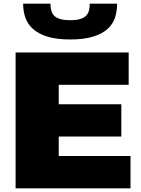

<svg xmlns="http://www.w3.org/2000/svg" viewBox="-20 -1026 767 1046"><path d="M362 -811Q287 -811 238 -826.5Q189 -842 159.5 -868.5Q130 -895 118 -930.5Q106 -966 106 -1006H255Q255 -985 259.5 -968Q264 -951 276 -939.5Q288 -928 309 -922Q330 -916 362 -916Q395 -916 415.5 -922Q436 -928 448 -939.5Q460 -951 464.5 -968Q469 -985 469 -1006H618Q618 -964 606 -928.5Q594 -893 564.5 -867Q535 -841 485.5 -826Q436 -811 362 -811ZM65 -740H681V-564H300V-458H641V-282H300V-176H691V0H65Z"/></svg>

Font: Encode Sans Wide
Style: Black
Weight: 900
Designer: Pablo Impallari, Andres Torresi
Foundry: Pablo Impallari, Andres Torresi
Version: Version 1.000; ttfautohint (v1.00) -l 8 -r 50 -G 200 -x 14 -